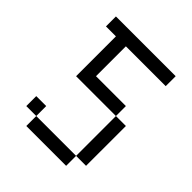

<svg xmlns="http://www.w3.org/2000/svg" viewBox="-176 -739 852 852"><g transform="rotate(45 250.0 -312.5)"><path d="M437.5 -562.5V-625H62.5V-562.5H125Q125 -562.5 125 -312.5H375Q375 -312.5 375 -62.5H125V0H375V-62.5H437.5Q437.5 -62.5 437.5 -312.5H375V-375H187.5V-562.5ZM125 -62.5V-125H62.5V-62.5Z"/></g></svg>

Font: Unifont
Style: Regular
Weight: 500
Version: Version 13.0.05